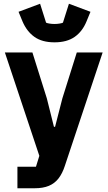

<svg xmlns="http://www.w3.org/2000/svg" viewBox="-20 -805 574 1025"><path d="M313 -280 390 -525H528L326 81Q313 121 292.5 147.5Q272 174 241 187Q210 200 165 200H73V85H172L190 27L6 -525H153L230 -280L268 -128H274ZM271 -579Q205 -579 164 -608Q123 -637 100 -691L79 -742L194 -785L226 -684Q232 -681 245 -679Q258 -677 271 -677Q284 -677 297 -679Q310 -681 316 -684L348 -785L463 -742L442 -691Q420 -637 378.5 -608Q337 -579 271 -579Z"/></svg>

Font: IBM Plex Sans
Style: Bold
Weight: 700
Designer: Mike Abbink, Paul van der Laan, Pieter van Rosmalen
Foundry: Bold Monday
Version: Version 3.201